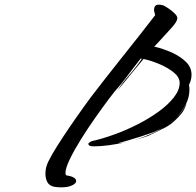

<svg xmlns="http://www.w3.org/2000/svg" viewBox="-20 -763 842 824"><path d="M243 41Q236 41 229.5 40.5Q223 40 215 39Q192 35 183.5 19Q175 3 175 -16Q175 -36 180 -51Q185 -68 203.5 -100Q222 -132 249 -173Q276 -214 307.5 -259Q339 -304 370 -346Q435 -431 507 -521Q579 -611 646 -698Q645 -703 643 -709.5Q641 -716 641 -722Q641 -730 645.5 -736.5Q650 -743 662 -743Q669 -743 681 -740Q691 -735 705 -725.5Q719 -716 730 -705Q741 -694 741 -685Q741 -671 717.5 -645Q694 -619 660 -582L642 -563Q681 -554 717.5 -537.5Q754 -521 778 -497.5Q802 -474 802 -442Q802 -420 791 -399Q792 -394 792.5 -388.5Q793 -383 793 -378Q793 -344 776 -312.5Q759 -281 736 -258Q747 -268 757.5 -281.5Q768 -295 781 -320Q772 -292 759.5 -276.5Q747 -261 735 -250Q712 -227 685 -213.5Q658 -200 616 -180Q606 -176 590.5 -171.5Q575 -167 557 -162Q607 -177 654.5 -201Q702 -225 734 -256L726 -249Q694 -221 668 -209Q642 -197 637 -195Q618 -188 587 -178Q556 -168 528 -160Q500 -152 489 -149L487 -148Q497 -149 507 -150.5Q517 -152 527 -154Q530 -155 533 -156Q533 -156 532 -156Q531 -156 527 -154Q486 -145 449.5 -140Q413 -135 385 -135Q369 -135 365 -137.5Q361 -140 359 -144Q359 -149 366 -153Q368 -154 369.5 -155Q371 -156 373 -157Q418 -167 469.5 -185.5Q521 -204 571 -229.5Q621 -255 661.5 -284.5Q702 -314 726.5 -345.5Q751 -377 751 -407Q751 -431 727 -451Q703 -471 667.5 -486.5Q632 -502 596 -510Q572 -481 548.5 -452.5Q525 -424 508.5 -404Q492 -384 487 -378Q488 -381 497.5 -394.5Q507 -408 520.5 -424.5Q534 -441 545 -453Q550 -459 564.5 -477.5Q579 -496 589 -511Q587 -512 584 -512Q572 -497 553 -472Q534 -447 516.5 -424Q499 -401 489 -390Q474 -374 447 -338Q420 -302 388 -256.5Q356 -211 327 -164.5Q298 -118 279.5 -79.5Q261 -41 261 -21Q261 -17 263 -11Q307 -4 307 14Q307 24 289.5 32.5Q272 41 243 41Z"/></svg>

Font: Smooch
Style: Regular
Weight: 400
Designer: Robert E. Leuschke
Foundry: Robert E. Leuschke
Version: Version 1.010; ttfautohint (v1.8.3)